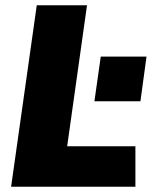

<svg xmlns="http://www.w3.org/2000/svg" viewBox="-20 -706 578 726"><path d="M22 0 119 -686H309L234 -153H492V0ZM337 -323 361 -492H534L511 -323Z"/></svg>

Font: Chivo Medium ExtraBold
Style: Italic
Weight: 800
Italic angle: -8.05°
Version: Version 2.002